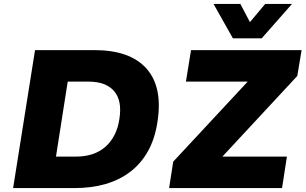

<svg xmlns="http://www.w3.org/2000/svg" viewBox="-20 -961 1561 981"><path d="M47 0 159 -705H462Q645 -705 729 -610Q813 -515 784 -335Q771 -251 736 -188.5Q701 -126 646.5 -84Q592 -42 520 -21Q448 0 360 0ZM266 -161H371Q415 -161 452.5 -173.5Q490 -186 518 -210.5Q546 -235 564.5 -270.5Q583 -306 590 -353Q605 -447 563 -495.5Q521 -544 432 -544H326ZM844 0 865 -135 1306 -609 1322 -544H930L956 -705H1521L1499 -573L1056 -96L1039 -161H1446L1421 0ZM1170 -765 1071 -941H1208L1257 -848L1335 -941H1472L1317 -765Z"/></svg>

Font: Nunito Sans 6pt Black
Style: Italic
Weight: 900
Italic angle: -9°
Version: Version 3.101;gftools[0.9.27]